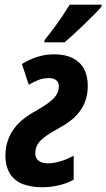

<svg xmlns="http://www.w3.org/2000/svg" viewBox="-20 -786 452 816"><path d="M159.2 9.8Q115.2 9.8 80.6 -2.4Q45.9 -14.6 25.1 -43.7Q4.4 -72.8 2.9 -122.1Q2.9 -157.7 12.5 -186.5Q22 -215.3 39.1 -238.5Q56.2 -261.7 79.6 -280.3Q103 -298.8 130.9 -314Q160.2 -330.6 182.4 -346.2Q204.6 -361.8 217.3 -379.2Q230 -396.5 230 -418.9Q230 -437.5 218 -445.8Q206.1 -454.1 188 -454.1Q162.6 -454.1 141.4 -445.3Q120.1 -436.5 102.1 -425.8L73.2 -514.2Q105.5 -533.7 139.2 -544.4Q172.9 -555.2 210 -555.2Q257.8 -555.2 289.6 -538.8Q321.3 -522.5 337.2 -492.7Q353 -462.9 353 -421.9Q353 -388.2 344 -361.1Q335 -334 318.4 -312Q301.8 -290 279.3 -272.7Q256.8 -255.4 230 -241.2Q191.4 -220.2 169.7 -203.6Q147.9 -187 138.9 -170.7Q129.9 -154.3 129.9 -133.8Q129.9 -112.3 145.3 -102.1Q160.6 -91.8 183.1 -91.8Q199.7 -91.8 218.3 -95.7Q236.8 -99.6 255.9 -106.9Q274.9 -114.3 293 -124V-22Q262.2 -5.4 227.3 2.2Q192.4 9.8 159.2 9.8ZM168 -606 169.9 -616.2Q190.4 -641.6 209.2 -667Q228 -692.4 244.9 -717.3Q261.7 -742.2 276.4 -766.1H412.1L411.1 -757.8Q400.4 -744.6 379.4 -723.4Q358.4 -702.1 334.2 -679Q310.1 -655.8 288.3 -636Q266.6 -616.2 253.9 -606Z"/></svg>

Font: Open Sans Condensed
Style: Italic
Weight: 400
Width: 3
Italic angle: -12°
Designer: Monotype Design Team
Foundry: Monotype Imaging Inc.
Version: Version 3.000